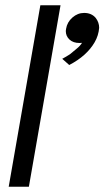

<svg xmlns="http://www.w3.org/2000/svg" viewBox="-20 -708 396 728"><path d="M89.5 0H13L133 -688H209.5ZM242.5 -461.5 216 -485Q231 -493 245.5 -502.5Q257.5 -513 270.2 -523Q283 -533 291 -545.5L281.5 -545Q257.5 -545 243.5 -558Q229.5 -571 229.5 -590.5L230.5 -598.5Q234.5 -624 254.5 -641.5Q274.5 -659 299 -659Q327 -659 343 -640Q356 -623 356 -602.5Q353.5 -573 339 -548Q309 -496 242.5 -461.5Z"/></svg>

Font: Lucymar Sans
Style: Italic
Weight: 400
Italic angle: -10°
Foundry: The League of Moveable Type (original font) / Main changes by Cristiano Sobral with portions from Mirco Monsees
Version: Version 2.00;August 30, 2020;FontCreator 13.0.0.2681 64-bit